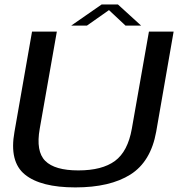

<svg xmlns="http://www.w3.org/2000/svg" viewBox="-20 -812 793 836"><path d="M308 4Q459 4 547.8 -52Q636.5 -108 660 -238L736 -674.5H628.5L554 -251.5Q536.5 -152.5 480.5 -111.2Q424.5 -70 321 -70Q218.5 -70 177 -111.5Q135.5 -153 153 -251.5L227.5 -674.5H119.5L43 -238Q19.5 -108 88.5 -52Q157.5 4 308 4ZM290 -700.5H358.5L454.5 -768L526.5 -700.5H594.5L493.5 -792.5H422.5Z"/></svg>

Font: Anybody SemiExpanded
Style: Italic
Weight: 400
Width: 6
Italic angle: -10°
Version: Version 1.113;gftools[0.9.25]